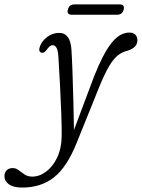

<svg xmlns="http://www.w3.org/2000/svg" viewBox="-137 -600 640 867"><path d="M287.5 -254Q328 -357 365.8 -405Q403.5 -453 447.5 -453Q465 -453 474.2 -443.2Q483.5 -433.5 483.5 -418Q483.5 -385.5 440.5 -371.5Q416.5 -366 396.8 -351.2Q377 -336.5 356.8 -303Q336.5 -269.5 311 -207L209 45.5Q165.5 154.5 106.8 200.8Q48 247 -37 247Q-76 247 -96.5 232.5Q-117 218 -117 195.5Q-117 179 -107 169Q-97 159 -79.5 159Q-65 159 -52.5 168.8Q-40 178.5 -25.8 188Q-11.5 197.5 8.5 197.5Q41 197.5 71.2 175Q101.5 152.5 121 111.8Q140.5 71 141.5 16.5Q142 -23 139.8 -84.8Q137.5 -146.5 134 -215.5Q130.5 -284.5 126.5 -346.5Q124.5 -373.5 117.8 -384.8Q111 -396 101 -396Q87.5 -396 73 -374Q61 -358 49 -362.5Q35 -367.5 43.5 -391Q52 -414.5 76 -433Q100 -451.5 131 -451.5Q180 -451.5 185.5 -377Q188 -340 190.2 -279Q192.5 -218 194.2 -148Q196 -78 197 -13ZM169.5 -557Q175.5 -580 198 -580H404Q427 -580 421.5 -557Q415.5 -533.5 392.5 -533.5H187Q163.5 -533.5 169.5 -557Z"/></svg>

Font: Fraunces 72pt SuperSoft Light
Style: Italic
Weight: 300
Italic angle: -16°
Version: Version 1.000;[b76b70a41]